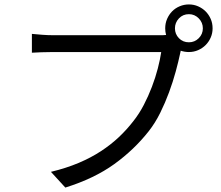

<svg xmlns="http://www.w3.org/2000/svg" viewBox="-20 -814 996 867"><path d="M833 -623Q859 -623 877.5 -641.5Q896 -660 896 -686Q896 -712 877.5 -731Q859 -750 833 -750Q806 -750 788 -731Q770 -712 770 -686Q770 -660 788 -641.5Q806 -623 833 -623ZM699 -655Q706 -655 714 -655Q722 -655 730 -656Q728 -663 727 -670.5Q726 -678 726 -686Q726 -709 734.5 -728.5Q743 -748 757 -762.5Q771 -777 791 -785.5Q811 -794 833 -794Q855 -794 874.5 -785.5Q894 -777 908.5 -762.5Q923 -748 931.5 -728.5Q940 -709 940 -686Q940 -664 931.5 -644.5Q923 -625 908.5 -610.5Q894 -596 874.5 -587.5Q855 -579 833 -579Q814 -579 796 -585L794 -575Q786 -537 773.5 -491Q761 -445 743.5 -397.5Q726 -350 703.5 -304.5Q681 -259 652 -222Q586 -138 496 -73Q406 -8 275 33L210 -38Q280 -55 335.5 -78.5Q391 -102 436 -131.5Q481 -161 517 -195Q553 -229 583 -268Q609 -301 629.5 -340.5Q650 -380 666 -422Q682 -464 692.5 -504.5Q703 -545 708 -579H219Q191 -579 166.5 -578Q142 -577 124 -576V-661Q144 -659 170 -657Q196 -655 220 -655Z"/></svg>

Font: Kinto Sans
Style: Regular
Weight: 400
Designer: Authors: Ryoko NISHIZUKA  (kana & ideographs); Paul D. Hunt (Latin, Greek & Cyrillic); Wenlong ZHANG  (bopomofo); Sandol
Foundry: Adobe Systems Incorporated, ookami Inc.
Version: Version 0.001